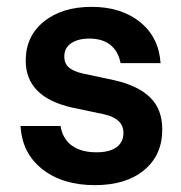

<svg xmlns="http://www.w3.org/2000/svg" viewBox="-20 -530 527 560"><path d="M256.7 10Q162.5 10 103.3 -36.7Q44.2 -83.3 40 -162.5H156.7Q162.5 -125 189.6 -105.4Q216.7 -85.8 261.7 -85.8Q299.2 -85.8 319.6 -100.4Q340 -115 340 -142.5Q340 -184.2 283.3 -196.7L192.5 -215.8Q55 -245.8 55 -353.3Q55 -424.2 107.9 -467.1Q160.8 -510 247.5 -510Q333.3 -510 388.3 -465.8Q443.3 -421.7 448.3 -345.8H331.7Q325 -380.8 301.7 -399.2Q278.3 -417.5 240.8 -417.5Q207.5 -417.5 187.5 -403.8Q167.5 -390 167.5 -365Q167.5 -345 180.8 -333.3Q194.2 -321.7 220.8 -315.8L314.2 -295.8Q383.3 -280 418.3 -245.4Q453.3 -210.8 453.3 -152.5Q453.3 -77.5 400.4 -33.8Q347.5 10 256.7 10Z"/></svg>

Font: Funnel Sans SemiBold
Style: Regular
Weight: 600
Designer: NORD ID, Kristian Moeller
Foundry: Dicotype
Version: Version 1.000